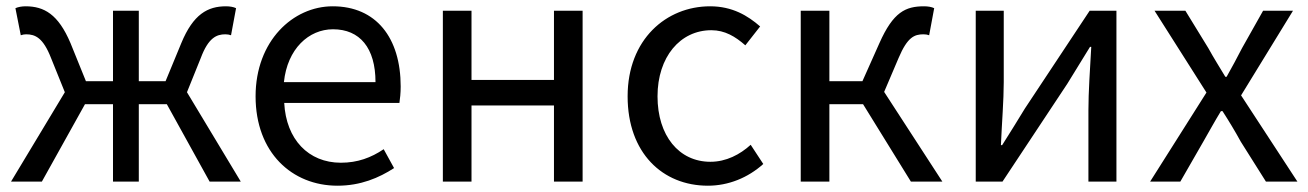

<svg xmlns="http://www.w3.org/2000/svg" viewBox="-20 -577 4157 610"><path d="M15 0H113L250 -246H339V0H421V-246H510L646 0H745L574 -284L618 -393C642 -457 668 -468 696 -468C704 -468 707 -467 714 -465L730 -551C722 -555 710 -557 698 -557C640 -557 594 -532 556 -440L506 -319H421V-543H339V-319H253L204 -440C165 -532 120 -557 61 -557C50 -557 38 -555 29 -551L46 -465C53 -467 56 -468 63 -468C92 -468 117 -457 142 -393L186 -284Z M1052 13C1126 13 1184 -12 1232 -43L1199 -103C1159 -76 1116 -60 1063 -60C960 -60 889 -134 883 -250H1249C1251 -263 1253 -282 1253 -302C1253 -457 1175 -557 1037 -557C911 -557 792 -447 792 -271C792 -92 908 13 1052 13ZM882 -316C893 -422 961 -484 1038 -484C1123 -484 1173 -425 1173 -316Z M1387 0H1478V-242H1740V0H1831V-543H1740V-323H1478V-543H1387Z M2229 13C2294 13 2356 -12 2405 -56L2365 -117C2331 -86 2287 -63 2237 -63C2137 -63 2069 -146 2069 -271C2069 -396 2141 -481 2240 -481C2283 -481 2316 -461 2348 -433L2395 -493C2356 -527 2307 -557 2236 -557C2097 -557 1974 -452 1974 -271C1974 -91 2085 13 2229 13Z M2524 0H2615V-246H2722L2874 0H2974L2789 -285L2835 -393C2863 -459 2885 -468 2914 -468C2922 -468 2926 -467 2932 -465L2948 -551C2940 -555 2928 -557 2916 -557C2857 -557 2818 -539 2774 -440L2720 -319H2615V-543H2524Z M3080 0H3165L3371 -311C3391 -344 3422 -394 3443 -428H3447C3443 -357 3438 -284 3438 -227V0H3527V-543H3442L3236 -232C3216 -199 3185 -149 3164 -116H3160C3163 -186 3169 -259 3169 -316V-543H3080Z M3634 0H3730L3803 -127C3822 -160 3840 -193 3859 -224H3864C3884 -193 3904 -160 3922 -127L4002 0H4102L3923 -274L4088 -543H3993L3926 -424C3910 -393 3894 -363 3877 -333H3873C3855 -363 3836 -393 3819 -424L3746 -543H3648L3813 -283Z"/></svg>

Font: Microsoft YaHei
Style: Regular
Weight: 400
Designer: Ryoko NISHIZUKA 西塚涼子 (kana, bopomofo & ideographs); Paul D. Hunt (Latin, Greek & Cyrillic); Sandoll Communications 산돌커뮤니
Foundry: Adobe
Version: Version 2.001;hotconv 1.0.111;makeotfexe 2.5.65597